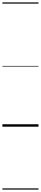

<svg xmlns="http://www.w3.org/2000/svg" viewBox="-20 -1053 340 1596"><path d="M0 513H300V523H0ZM0 -20H300V0H0ZM0 -505H300V-500H0ZM0 -1033H300V-1023H0Z"/></svg>

Font: Playwrite IN Guides
Style: Regular
Weight: 400
Designer: Veronika Burian, José Scaglione
Foundry: TypeTogether
Version: Version 1.003